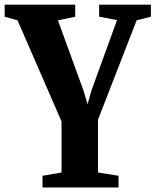

<svg xmlns="http://www.w3.org/2000/svg" viewBox="-29 -563 666 822"><path d="M153 239.5V189.5L234.5 175.5V-43L46 -476L-9 -491.5V-543H293V-491.5L219 -476L328 -176.5L346 -117L363 -177L472 -477L395.5 -491.5V-543H617V-491.5L556 -476L390.5 -50.5V175.5L478.5 189.5V239.5Z"/></svg>

Font: Merriweather 48pt ExtraBold
Style: Regular
Weight: 800
Version: Version 2.100